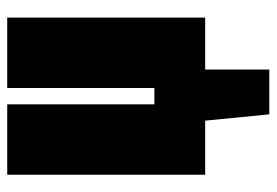

<svg xmlns="http://www.w3.org/2000/svg" viewBox="-134 -440 747 518"><g transform="rotate(-90 239.0 -180.5)"><path d="M451 -534V0H311V173H190L173 0H27V-534H217V-137H261V-534Z"/></g></svg>

Font: Fira Sans Extra Condensed Black
Style: Regular
Weight: 900
Width: 1
Designer: Carrois Corporate & Edenspiekermann AG
Foundry: Carrois Corporate GbR & Edenspiekermann AG
Version: Version 4.203